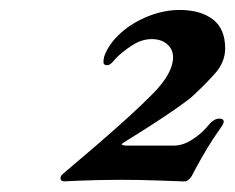

<svg xmlns="http://www.w3.org/2000/svg" viewBox="-20 -795 463 378"><path d="M343 -437.8Q329.2 -438.2 292.9 -439.6Q256.5 -441 218.4 -441Q198.7 -441 173.9 -440.5Q149.2 -440 130.2 -439.1Q111.3 -438.2 107 -438Q99.1 -438 99.1 -444.3Q99.1 -449.6 106.3 -454.8L167.6 -507Q241.8 -570.7 281.2 -610.8Q320.7 -650.9 320.7 -682.4Q320.7 -697.6 309.3 -707.8Q297.9 -718 278.6 -718Q258.8 -718 239.6 -705.4Q220.4 -692.9 208.1 -680.1Q203.5 -674.6 199.5 -670.7Q195.4 -666.7 190.9 -666.7Q183.8 -666.7 183.7 -672.2Q183.5 -677.6 185.3 -684.3Q194.6 -709.5 218 -730.3Q241.4 -751.1 272.3 -763.2Q303.2 -775.4 333.5 -775.4Q374.6 -775.4 399 -756.9Q423.3 -738.5 423.3 -699.5Q423.3 -672.5 402.6 -649.5Q381.8 -626.5 356.6 -603.4Q347 -595.5 325.6 -580.5Q304.1 -565.6 280.3 -550.2Q256.5 -534.8 239 -524.1Q221.4 -513.3 220.1 -511.9Q218.7 -510.6 221.6 -509.5Q224.4 -508.4 228.4 -508.4H322.8Q340.5 -508.4 359.4 -520.8Q378.3 -533.1 392 -550.2Q394.8 -554.2 400.3 -557.8Q405.7 -561.5 412.1 -561.5Q419 -561.5 420.3 -557.2Q421.5 -552.8 414.6 -543.5Q399.5 -522.2 387.5 -502.3Q375.6 -482.3 368.1 -468.4Q360.6 -454.5 359.1 -451.6Q356.8 -446.1 352.1 -442Q347.5 -437.8 343 -437.8Z"/></svg>

Font: EB Garamond
Style: Italic
Weight: 400
Italic angle: -17.2°
Designer: Georg Duffner and Octavio Pardo
Foundry: Georg Duffner
Version: Version 1.001